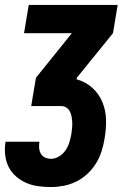

<svg xmlns="http://www.w3.org/2000/svg" viewBox="-30 -540 550 775"><path d="M176 215Q149 215 123.5 211.5Q98 208 75.5 198Q53 188 34.5 172Q16 156 5 134Q-6 112 -9 86.5Q-12 61 -8 34Q-8 34 -8 33Q-8 32 -8 32H129Q129 32 129 32Q129 32 129 33Q127 45 128 57.5Q129 70 135 80.5Q141 91 152 96Q163 101 176 101Q193 101 209 91Q225 81 235 66Q245 51 250 34.5Q255 18 258 1Q260 -11 261 -23Q262 -35 261.5 -46.5Q261 -58 259 -69Q257 -80 252 -90Q247 -100 237.5 -106Q228 -112 216 -112H96L115 -226L260 -406H67L86 -520H445L426 -406L280 -226L279 -220Q315 -210 342 -186Q369 -162 383 -128.5Q397 -95 398 -57Q399 -19 392 20Q388 45 380 70.5Q372 96 357.5 119.5Q343 143 322.5 162Q302 181 277.5 193Q253 205 227 210Q201 215 176 215Z"/></svg>

Font: Iosevka SS04 Heavy Oblique
Style: Regular
Weight: 900
Italic angle: -9°
Monospace: yes
Designer: Belleve Invis
Foundry: Belleve Invis
Version: Version 19.0.0; ttfautohint (v1.8.4)